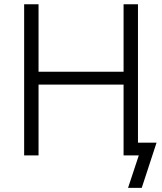

<svg xmlns="http://www.w3.org/2000/svg" viewBox="-20 -748 780 924"><path d="M96.2 0V-727.5H165.5V-402.8H574.7V-727.5H644V0H574.7V-340.8H165.5V0ZM596.2 156.2 647.9 0H606.4V-61.5H733.4L662.1 156.2Z"/></svg>

Font: Inter Light
Style: Regular
Weight: 300
Designer: Rasmus Andersson
Foundry: rsms
Version: Version 4.000;git-a52131595